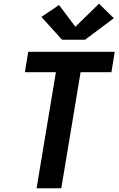

<svg xmlns="http://www.w3.org/2000/svg" viewBox="-20 -1014 640 1034"><path d="M177 0 281 -625H114L132 -735H598L580 -625H414L310 0ZM314 -800 203 -923 298 -987 386 -870 513 -994 593 -916 438 -800Z"/></svg>

Font: Iosevka Curly XBdEx
Style: Italic
Weight: 800
Width: 7
Italic angle: -9°
Monospace: yes
Designer: Belleve Invis
Foundry: Belleve Invis
Version: Version 11.1.0; ttfautohint (v1.8.3)